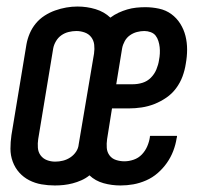

<svg xmlns="http://www.w3.org/2000/svg" viewBox="-20 -560 640 588"><path d="M148 8Q127 8 107 4.5Q87 1 69.5 -8Q52 -17 39 -31.5Q26 -46 19 -65Q12 -84 12 -104.5Q12 -125 15 -146L61 -424Q64 -441 71 -457.5Q78 -474 89.5 -488Q101 -502 116.5 -512Q132 -522 149 -528Q166 -534 183 -537Q200 -540 217 -540Q246 -540 272.5 -532Q299 -524 318 -506Q330 -515 343 -521Q356 -527 369.5 -531Q383 -535 397 -536.5Q411 -538 425 -538Q446 -538 467 -533.5Q488 -529 504.5 -517Q521 -505 532 -487.5Q543 -470 548 -450Q553 -430 553 -408.5Q553 -387 549 -365Q546 -345 539 -326Q532 -307 519.5 -290Q507 -273 489.5 -261Q472 -249 453 -241.5Q434 -234 414 -231Q394 -228 375 -228H323L308 -134Q306 -120 307 -107Q308 -94 315.5 -84Q323 -74 335.5 -70Q348 -66 361 -66Q375 -66 389.5 -71Q404 -76 414.5 -87Q425 -98 431 -112Q437 -126 439 -140Q439 -141 439 -142Q439 -143 440 -144H522Q522 -142 522 -140.5Q522 -139 521 -137Q518 -117 510.5 -97.5Q503 -78 491 -61Q479 -44 463 -30Q447 -16 427.5 -7.5Q408 1 388.5 4.5Q369 8 349 8Q322 8 297 1Q272 -6 254 -23Q243 -14 229.5 -8Q216 -2 202.5 1.5Q189 5 175.5 6.5Q162 8 148 8ZM336 -302H387Q402 -302 416.5 -306.5Q431 -311 442 -322Q453 -333 459 -347.5Q465 -362 467 -376Q469 -386 469.5 -396Q470 -406 469 -415.5Q468 -425 465 -434.5Q462 -444 456.5 -451Q451 -458 441.5 -461.5Q432 -465 422 -465Q411 -465 399.5 -462Q388 -459 378 -452Q368 -445 362 -434Q356 -423 354 -412ZM149 -65Q161 -65 173 -68Q185 -71 195.5 -78Q206 -85 213 -95.5Q220 -106 221 -118L268 -396Q270 -410 268.5 -423Q267 -436 259.5 -446Q252 -456 239.5 -460.5Q227 -465 214 -465Q202 -465 190 -462Q178 -459 168 -452Q158 -445 151.5 -434Q145 -423 143 -412L97 -134Q95 -121 96 -107.5Q97 -94 104.5 -84Q112 -74 124 -69.5Q136 -65 149 -65Z"/></svg>

Font: Iosevka Slab Extended
Style: Italic
Weight: 400
Width: 7
Italic angle: -9°
Monospace: yes
Designer: Belleve Invis
Foundry: Belleve Invis
Version: Version 11.1.0; ttfautohint (v1.8.3)